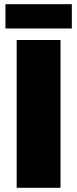

<svg xmlns="http://www.w3.org/2000/svg" viewBox="-20 -891 366 911"><path d="M5.9 -871.1H320.8V-755.9H5.9ZM59.1 -701.2H267.1V0H59.1Z"/></svg>

Font: Montserrat-Arabic ExtraBold
Style: Regular
Weight: 800
Designer: Mohamed Gaber
Foundry: Kief Type Foundry
Version: Version 5.008;PS 005.008;hotconv 1.0.88;makeotf.lib2.5.64775